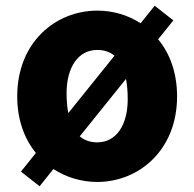

<svg xmlns="http://www.w3.org/2000/svg" viewBox="-20 -620 677 669"><path d="M419 -345C423 -324 425 -301 425 -274C425 -184 385 -124 319 -124C295 -124 274 -131 258 -145ZM218 -226C214 -246 212 -269 212 -295C212 -385 252 -446 319 -446C343 -446 363 -439 379 -426ZM584 -549 519 -600 470 -539C425 -568 373 -583 319 -583C174 -583 40 -473 40 -284C40 -203 65 -136 105 -87L53 -22L118 29L166 -31C211 -2 264 14 319 14C463 14 597 -96 597 -284C597 -366 572 -434 531 -483Z"/></svg>

Font: Noto Sans CJK Black
Style: Bold
Weight: 900
Designer: Ryoko NISHIZUKA (kana & ideographs); Paul D. Hunt (Latin, Greek & Cyrillic); Wenlong ZHANG (bopomofo); Sandoll Communica
Foundry: Adobe Systems Incorporated
Version: Version 1.000;PS 1;hotconv 1.0.78;makeotf.lib2.5.61930